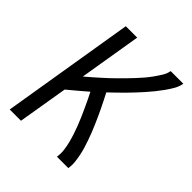

<svg xmlns="http://www.w3.org/2000/svg" viewBox="-200 -868 1001 1001"><g transform="rotate(45 300.0 -367.5)"><path d="M32 0 153 -735H237L180 -391Q198 -406 215.5 -421.5Q233 -437 250.5 -452.5Q268 -468 285 -484Q302 -500 318.5 -516.5Q335 -533 351 -549.5Q367 -566 383 -583Q399 -600 414 -618Q429 -636 442.5 -655Q456 -674 468 -693.5Q480 -713 484 -735H577Q573 -711 560.5 -689Q548 -667 533 -646Q518 -625 502 -605Q486 -585 469 -566Q452 -547 434.5 -528Q417 -509 399 -491Q381 -473 362.5 -455Q344 -437 325 -419Q335 -400 345 -380Q355 -360 364.5 -340.5Q374 -321 383 -301Q392 -281 401 -260.5Q410 -240 418 -219.5Q426 -199 433.5 -178Q441 -157 447.5 -135.5Q454 -114 458.5 -92Q463 -70 465.5 -46.5Q468 -23 464 0H380Q384 -25 381 -50Q378 -75 372 -98.5Q366 -122 358.5 -145Q351 -168 342.5 -190Q334 -212 324.5 -234Q315 -256 305 -277.5Q295 -299 285 -320.5Q275 -342 264 -363Q238 -341 212.5 -319Q187 -297 161 -276L115 0Z"/></g></svg>

Font: Iosevka Curly Extended
Style: Italic
Weight: 400
Width: 7
Italic angle: -9°
Monospace: yes
Designer: Belleve Invis
Foundry: Belleve Invis
Version: Version 11.1.0; ttfautohint (v1.8.3)